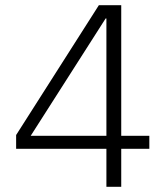

<svg xmlns="http://www.w3.org/2000/svg" viewBox="-20 -718 640 738"><path d="M446 0H389V-146H42V-199L360 -698H446V-196H554V-146H446ZM386 -647 98 -196H389V-647Z"/></svg>

Font: IBM Plex Sans Light
Style: Regular
Weight: 300
Designer: Mike Abbink, Paul van der Laan, Pieter van Rosmalen
Foundry: Bold Monday
Version: Version 3.0